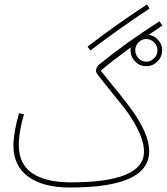

<svg xmlns="http://www.w3.org/2000/svg" viewBox="-20 -815 744 856"><path d="M383 -590 370 -607Q499 -706 635 -795L647 -777Q513 -689 383 -590ZM703 -591Q703 -562 682 -541Q661 -520 632 -520Q603 -520 582.5 -541Q562 -562 562 -591Q562 -600 563 -604Q479 -542 429 -500L475 -443Q535 -370 568 -324.5Q601 -279 623 -231.5Q645 -184 645 -140Q645 -60 558 -19.5Q471 21 290 21Q173 21 106.5 -27Q40 -75 40 -165Q40 -224 65 -311L87 -305Q64 -230 64 -167Q64 -84 123.5 -43Q183 -2 296 -2Q622 -2 622 -139Q622 -182 596 -235Q570 -288 530 -339L451 -437Q430 -463 419 -477.5Q408 -492 408 -497Q408 -516 423 -528Q539 -623 691 -720L704 -701L643 -660Q668 -656 685.5 -636.5Q703 -617 703 -591ZM682 -591Q682 -611 667 -626Q652 -641 632 -641Q612 -641 597.5 -626Q583 -611 583 -591Q583 -570 597.5 -555Q612 -540 632 -540Q652 -540 667 -555Q682 -570 682 -591Z"/></svg>

Font: Noto Sans Arabic CondThin
Style: Regular
Weight: 250
Width: 3
Designer: Nadine Chahine
Foundry: Monotype Imaging Inc.
Version: Version 1.001